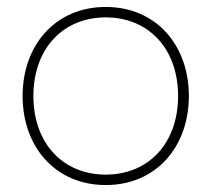

<svg xmlns="http://www.w3.org/2000/svg" viewBox="-20 -522 608 552"><path d="M284 10C428 10 523 -99 523 -246C523 -393 428 -502 284 -502C140 -502 45 -393 45 -246C45 -99 140 10 284 10ZM284 -20C161 -20 76 -110 76 -246C76 -382 161 -472 284 -472C407 -472 492 -382 492 -246C492 -110 407 -20 284 -20Z"/></svg>

Font: LINE Seed Sans TH Thin
Style: Regular
Weight: 250
Designer: Dalton Maag Ltd | Thai characters by Cadson Demak Co.,Ltd.
Foundry: Dalton Maag Ltd
Version: Version 1.003